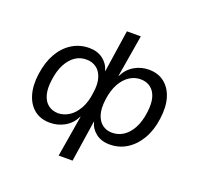

<svg xmlns="http://www.w3.org/2000/svg" viewBox="-145 -840 1223 1180"><g transform="rotate(20 467.0 -250.5)"><path d="M356 180 401 -90H399Q376 -42 332 -16.5Q288 9 235 9Q175 9 134 -23Q93 -55 75.5 -113.5Q58 -172 69 -250Q80 -329 112.5 -386Q145 -443 195.5 -474.5Q246 -506 308 -506Q362 -506 398.5 -478Q435 -450 446 -407H448L489 -681H580L534 -406H536Q559 -454 602.5 -480Q646 -506 698 -506Q759 -506 800 -473.5Q841 -441 858.5 -383.5Q876 -326 865 -247Q855 -169 821.5 -111.5Q788 -54 738 -22.5Q688 9 626 9Q571 9 535 -19.5Q499 -48 489 -91L488 -90L447 180ZM263 -63Q302 -64 335.5 -86Q369 -108 393 -151Q417 -194 424 -256Q433 -315 420.5 -354.5Q408 -394 380.5 -413.5Q353 -433 318 -433Q276 -434 243 -411.5Q210 -389 187.5 -346.5Q165 -304 157 -241Q149 -184 160 -144.5Q171 -105 197.5 -84.5Q224 -64 263 -63ZM615 -64Q656 -64 689.5 -86Q723 -108 746 -151Q769 -194 777 -256Q785 -314 774 -353Q763 -392 736 -412.5Q709 -433 670 -433Q631 -433 597.5 -411Q564 -389 540.5 -346.5Q517 -304 509 -242Q501 -183 513 -143.5Q525 -104 552 -84Q579 -64 615 -64Z"/></g></svg>

Font: Nunito Sans 7pt
Style: Italic
Weight: 400
Italic angle: -9°
Designer: Vernon Adams
Foundry: Vernon Adams
Version: Version 3.101;gftools[0.9.27]